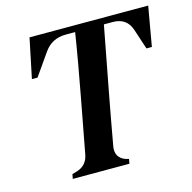

<svg xmlns="http://www.w3.org/2000/svg" viewBox="-99 -760 858 858"><g transform="rotate(-15 330.0 -330.5)"><path d="M134 0 138 -21 162 -28Q207 -43 216 -90L265 -351Q277 -415 290.5 -491Q304 -567 314 -631H270Q205 -631 169 -578L99 -478H73L111 -661H660L628 -478H603L573 -569Q554 -631 488 -631H447L386 -310Q376 -259 366 -202Q356 -145 346 -91Q339 -42 385 -25L400 -21L396 0Z"/></g></svg>

Font: DM Serif Text
Style: Italic
Weight: 400
Italic angle: -12°
Designer: Colophon Foundry, Frank Grießhammer
Foundry: Colophon Foundry
Version: Version 5.100; ttfautohint (v1.8.2)